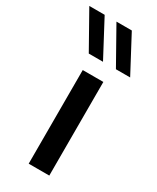

<svg xmlns="http://www.w3.org/2000/svg" viewBox="-257 -830 726 888"><g transform="rotate(30 105.5 -386.0)"><path d="M63 -500V0H173V-500ZM125 -580 23 -772H-59L49 -580ZM270 -580 168 -772H86L194 -580Z"/></g></svg>

Font: Gully Medium
Style: Regular
Weight: 500
Designer: jaikishan Patel
Foundry: MagicType
Version: Version 1.000;Glyphs 3.2 (3242)